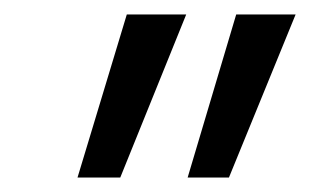

<svg xmlns="http://www.w3.org/2000/svg" viewBox="-20 -775 428 265"><path d="M239 -530 306 -755H388L296 -530ZM87 -530 155 -755H237L146 -530Z"/></svg>

Font: DM Sans 9pt
Style: Italic
Weight: 400
Italic angle: -10°
Designer: Colophon Foundry, Jonny Pinhorn
Foundry: Colophon Foundry
Version: Version 4.004